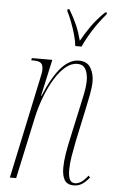

<svg xmlns="http://www.w3.org/2000/svg" viewBox="-55 -804 509 851"><g transform="rotate(5 200.0 -378.0)"><path d="M306 10Q277 10 265 -9Q253 -28 253 -64Q253 -92 258.5 -126Q264 -160 273 -200L304 -342Q308 -361 315.5 -396Q323 -431 323 -459Q323 -473 319.5 -489Q316 -505 306 -516.5Q296 -528 275 -528Q248 -528 222.5 -506.5Q197 -485 175 -448.5Q153 -412 136 -367.5Q119 -323 109 -278L49 0H21L115 -442Q119 -460 121 -471Q123 -482 123 -489Q123 -509 114 -517.5Q105 -526 79 -526H70L72 -536H163L127 -373H129Q167 -463 204 -503Q241 -543 281 -543Q318 -543 333.5 -516.5Q349 -490 349 -456Q349 -431 342.5 -397Q336 -363 328 -326L298 -186Q291 -151 285.5 -118Q280 -85 280 -57Q280 -29 287 -14.5Q294 0 311 0Q322 0 335.5 -7.5Q349 -15 368 -39L375 -31Q354 -6 338.5 2Q323 10 306 10ZM259 -606Q257 -628 249 -656Q241 -684 230.5 -711.5Q220 -739 210 -758L211 -766H219Q241 -729 254 -699Q267 -669 277 -631Q294 -662 318 -696.5Q342 -731 378 -766H386L385 -758Q353 -721 328 -681.5Q303 -642 287 -606Z"/></g></svg>

Font: Noto Serif Display ExtraCondensed Thin
Style: Italic
Weight: 100
Width: 2
Italic angle: -12°
Designer: Monotype Design Team
Foundry: Monotype Imaging Inc.
Version: Version 2.009